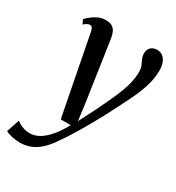

<svg xmlns="http://www.w3.org/2000/svg" viewBox="-234 -665 942 1029"><g transform="rotate(30 237.5 -151.0)"><path d="M80 -453.5Q76.5 -472.5 71 -479.5Q65.5 -486.5 57 -486.5Q48 -486.5 39.8 -481.5Q31.5 -476.5 20.5 -467.5L9 -493.5Q16 -502.5 32 -516Q48 -529.5 70.2 -540.2Q92.5 -551 118 -551Q143 -551 157.5 -542.2Q172 -533.5 179.5 -517.5Q187 -501.5 190.5 -479Q197 -436.5 203.5 -391.8Q210 -347 216.8 -301.5Q223.5 -256 230 -210.8Q236.5 -165.5 243.5 -122L258.5 -7L315.5 -118.5Q336.5 -162.5 354 -200.2Q371.5 -238 384.2 -271.8Q397 -305.5 403.8 -336.8Q410.5 -368 410.5 -398Q410.5 -421 403.8 -436.5Q397 -452 390.2 -466.2Q383.5 -480.5 383.5 -499Q383.5 -523 397.8 -536.8Q412 -550.5 435.5 -550.5Q457.5 -550.5 472 -538.8Q486.5 -527 494 -506.5Q501.5 -486 501.5 -460.5Q501.5 -414.5 487.5 -367.2Q473.5 -320 451.2 -273Q429 -226 405 -180Q388 -145.5 369.5 -110.8Q351 -76 332.2 -42.5Q313.5 -9 295 22Q276.5 53 259.2 80Q242 107 226.5 128.5Q203 165.5 176 192.5Q149 219.5 117 234Q85 248.5 46 248.5Q21.5 248.5 -3.8 243Q-29 237.5 -43.5 229L-17 149.5Q-7 157.5 15.2 168Q37.5 178.5 67.5 178.5Q96.5 178.5 124.5 162.2Q152.5 146 180.5 113.5Q208.5 81 236 31H174Z"/></g></svg>

Font: Merriweather 60pt Medium
Style: Italic
Weight: 500
Italic angle: -7.8°
Version: Version 2.101